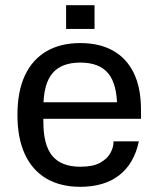

<svg xmlns="http://www.w3.org/2000/svg" viewBox="-20 -710 609 740"><path d="M289.6 10Q212.8 10 158.5 -22Q104.2 -54 75.7 -116Q47.2 -178 47.2 -267Q47.2 -357 75.7 -418.5Q104.2 -480 158.5 -512Q212.8 -544 289.6 -544Q363.8 -544 416.1 -514.5Q468.4 -485 495.9 -428Q523.4 -371 523.4 -287V-252.2H110.6V-315.8H486.2L431.4 -273.2V-296.4Q431.4 -385.6 397.1 -427.2Q362.8 -468.8 289.6 -468.8Q216.4 -468.8 181.8 -427.2Q147.2 -385.6 147.2 -296.4V-239.4Q147.2 -150.6 181.8 -109Q216.4 -67.4 289.6 -67.4Q338.4 -67.4 365.9 -82.7Q393.4 -98 405.4 -120Q417.4 -142 417.4 -161.4V-165.4H515.2Q497.2 -79.4 439.6 -34.7Q382 10 289.6 10ZM234.8 -598.6V-690H344.4V-598.6Z"/></svg>

Font: Mozilla Headline ExtraLight
Style: Regular
Weight: 200
Designer: Studio DRAMA
Foundry: Studio DRAMA
Version: Version 1.000